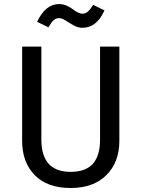

<svg xmlns="http://www.w3.org/2000/svg" viewBox="-20 -920 702 952"><path d="M389.2 -782.2Q366.7 -782.2 345.2 -794.2Q323.7 -806.2 305.7 -818.1Q287.6 -830.1 272.9 -830.1Q256.8 -830.1 245.1 -819.1Q233.4 -808.1 220.2 -784.2L164.1 -812Q205.6 -899.9 272.9 -899.9Q292 -899.9 309.6 -892.3Q327.1 -884.8 338.4 -876Q349.6 -867.2 363.3 -859.6Q377 -852.1 389.2 -852.1Q403.8 -852.1 415.8 -862.5Q427.7 -873 441.9 -896L498 -868.2Q459 -782.2 389.2 -782.2ZM571.8 -689V-221.2Q571.8 -116.2 507.8 -52Q443.8 12.2 330.1 12.2Q214.8 12.2 152.3 -51.5Q89.8 -115.2 89.8 -221.2V-689H185.1V-228Q185.1 -67.9 330.1 -67.9Q404.3 -67.9 440.2 -107.7Q476.1 -147.5 476.1 -228V-689Z"/></svg>

Font: FiraGO
Style: Regular
Weight: 400
Designer: bBox Type
Foundry: bBox Type GmbH
Version: Version 1.001;PS 001.001;hotconv 1.0.88;makeotf.lib2.5.64775